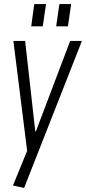

<svg xmlns="http://www.w3.org/2000/svg" viewBox="-20 -742 424 947"><path d="M44 173 124 -23 116 19 46 -540H104L154 -94H157L326 -540H384L99 185ZM207 -722 191 -612H134L149 -722ZM331 -722 315 -612H257L273 -722Z"/></svg>

Font: Pathway Extreme Condensed Thin
Style: Italic
Weight: 250
Width: 3
Italic angle: -8°
Version: Version 1.001;gftools[0.9.26]